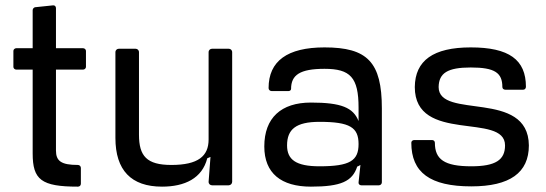

<svg xmlns="http://www.w3.org/2000/svg" viewBox="-20 -692 2040 717"><path d="M102 -654V-512H41C35 -512 30 -507 30 -502V-442C30 -437 35 -432 41 -432H102V-119C102 -21 134 5 271 5C277 5 282 1 282 -6V-65C282 -71 277 -76 271 -76C208 -76 189 -91 189 -130V-432H290C296 -432 301 -437 301 -442V-502C301 -507 296 -512 290 -512H189V-662C189 -668 184 -673 178 -672L111 -665C106 -664 102 -659 102 -654Z M847 -13V-497C847 -505 841 -510 834 -510H772C765 -510 759 -505 759 -497V-171C759 -109 720 -76 620 -76C528 -76 499 -109 499 -189V-497C499 -505 493 -510 486 -510H424C417 -510 411 -505 411 -497V-177C411 -56 470 5 585 5C670 5 735 -26 754 -101L759 -103L766 -106L759 -13C759 -5 765 0 772 0H834C841 0 847 -6 847 -13Z M1141 5C1254 5 1296 -15 1314 -70L1319 -72L1326 -76L1319 -11C1318 -5 1323 0 1329 0H1395C1401 0 1406 -5 1406 -11V-287C1406 -460 1352 -515 1192 -515C1053 -515 983 -464 983 -363C983 -357 988 -352 994 -352H1058C1062 -352 1067 -355 1067 -360C1067 -412 1100 -435 1192 -435C1288 -435 1319 -403 1319 -290V-240C1299 -290 1255 -309 1141 -309C1030 -309 967 -252 967 -145C967 -45 1030 5 1141 5ZM1052 -149C1052 -209 1085 -237 1173 -237C1287 -237 1319 -216 1319 -154C1319 -92 1287 -71 1173 -71C1085 -71 1052 -96 1052 -149Z M1738 -515C1598 -515 1530 -466 1529 -367C1529 -154 1866 -274 1866 -149C1866 -95 1831 -71 1740 -71C1639 -71 1604 -97 1604 -159C1604 -165 1599 -169 1594 -169H1527C1521 -169 1516 -165 1516 -159C1516 -48 1586 4 1740 4C1884 4 1955 -47 1955 -149C1953 -360 1618 -244 1618 -367C1619 -419 1651 -440 1738 -440C1828 -440 1856 -420 1856 -367C1856 -361 1861 -357 1867 -357H1934C1940 -357 1944 -362 1944 -368C1944 -469 1881 -515 1738 -515Z"/></svg>

Font: Aldone Medium
Style: Regular
Weight: 500
Designer: Pietro Gregorini
Version: Version 1.500;FEAKit 1.0